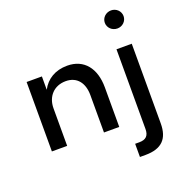

<svg xmlns="http://www.w3.org/2000/svg" viewBox="-169 -910 1241 1299"><g transform="rotate(-20 451.0 -260.5)"><path d="M70 0H180V-270C180 -355 235 -415 320 -415C402 -415 445 -355 445 -270V0H555V-285C555 -422 486 -510 365 -510C279 -510 215 -471 180 -404V-500H70ZM617 239H657C774 239 827 184 827 74V-500H717V74C717 122 695 144 647 144H617ZM772 -630C809 -630 839 -659 839 -695C839 -731 809 -760 772 -760C734 -760 704 -731 704 -695C704 -659 734 -630 772 -630Z"/></g></svg>

Font: Goli Medium
Style: Regular
Weight: 500
Designer: jaikishan Patel
Foundry: MagicType
Version: Version 1.000;Glyphs 3.2 (3242)